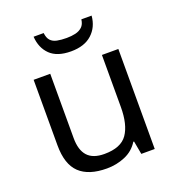

<svg xmlns="http://www.w3.org/2000/svg" viewBox="-135 -849 889 967"><g transform="rotate(-20 309.0 -365.0)"><path d="M533 -536V0H461L448 -71H444Q418 -29 372 -9.5Q326 10 274 10Q177 10 128 -36.5Q79 -83 79 -185V-536H168V-191Q168 -127 197 -95Q226 -63 287 -63Q376 -63 410.5 -113Q445 -163 445 -257V-536ZM464 -740Q459 -680 418.5 -643Q378 -606 306 -606Q232 -606 194.5 -642.5Q157 -679 153 -740H207Q210 -713 222.5 -699.5Q235 -686 256.5 -681.5Q278 -677 308 -677Q334 -677 355.5 -682Q377 -687 391.5 -700.5Q406 -714 409 -740Z"/></g></svg>

Font: Noto Sans Kawi
Style: Regular
Weight: 400
Designer: Fadhl Haqq
Version: Version 1.000